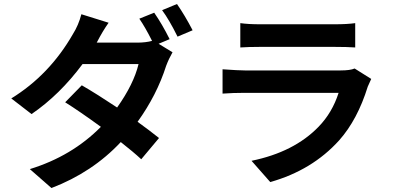

<svg xmlns="http://www.w3.org/2000/svg" viewBox="-20 -865 1993 971"><path d="M759.8 -800.8Q799.8 -743.2 837.9 -667L782.2 -643.6L852.5 -600.6Q834 -568.4 820.3 -532.2Q773.4 -384.8 675.8 -249Q735.4 -206.1 784.2 -167L694.3 -59.6Q654.3 -96.7 590.8 -146.5Q447.3 6.8 240.2 85.9L130.9 -9.8Q343.8 -75.2 490.2 -223.6Q379.9 -303.7 309.6 -347.7L393.6 -433.6Q472.7 -387.7 572.3 -321.3Q656.2 -439.5 680.7 -541H397.5Q282.2 -385.7 139.6 -288.1L37.1 -367.2Q230.5 -486.3 348.6 -692.4Q377 -737.3 391.6 -793L529.3 -750Q500 -709 470.7 -652.3L468.8 -649.4H672.9Q716.8 -649.4 749 -658.2Q714.8 -726.6 684.6 -770.5ZM799.8 -813.5 875 -844.7Q915 -787.1 954.1 -711.9L877.9 -679.7Q835.9 -764.6 799.8 -813.5Z M1195.3 -748Q1235.4 -742.2 1295.9 -742.2H1671.9Q1736.3 -742.2 1776.4 -748V-625Q1736.3 -627.9 1669.9 -627.9H1295.9Q1238.3 -627.9 1195.3 -625ZM1105.5 -391.6V-514.6Q1187.5 -508.8 1217.8 -508.8H1703.1Q1751 -508.8 1773.4 -518.6L1857.4 -465.8Q1840.8 -429.7 1839.8 -426.8Q1788.1 -259.8 1695.3 -155.3Q1558.6 -3.9 1346.7 55.7L1252 -51.8Q1466.8 -95.7 1590.8 -223.6Q1660.2 -294.9 1692.4 -395.5H1217.8Q1159.2 -395.5 1105.5 -391.6Z"/></svg>

Font: Min Sans Bold
Style: Regular
Weight: 700
Designer: Jinseong-Kim, NotoSansCJK, Nunito
Foundry: Jinseong-Kim
Version: Version 1.400;Glyphs 3.1.2 (3151)